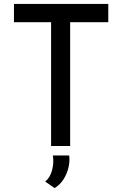

<svg xmlns="http://www.w3.org/2000/svg" viewBox="-20 -743 621 977"><path d="M51 -723H531V-630H337V0H240V-630H51ZM258 214 210 181Q235 161 245 123Q255 85 249 48H332Q336 75 329 107Q322 139 304.5 167.5Q287 196 258 214Z"/></svg>

Font: Josefin Sans Thin
Style: Regular
Weight: 400
Version: Version 2.000